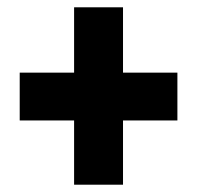

<svg xmlns="http://www.w3.org/2000/svg" viewBox="-20 -617 540 526"><path d="M317 -418V-597H183V-418H34V-287H183V-111H317V-287H466V-418Z"/></svg>

Font: Noto Sans Armenian ExtraCondensed Black
Style: Regular
Weight: 900
Width: 2
Designer: Monotype Design Team
Foundry: Monotype Imaging Inc.
Version: Version 2.008